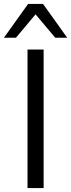

<svg xmlns="http://www.w3.org/2000/svg" viewBox="-53 -957 362 977"><path d="M87 0V-705H169V0ZM-33 -765 90 -937H166L289 -765H228L128 -884L28 -765Z"/></svg>

Font: Nunito Sans 12pt ExtraLight 12pt
Style: Regular
Weight: 400
Version: Version 3.101;gftools[0.9.27]